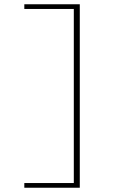

<svg xmlns="http://www.w3.org/2000/svg" viewBox="-20 -728 640 900"><path d="M94 152V130H326V-686H94V-708H354V152Z"/></svg>

Font: TypoPRO Source Code Pro
Style: Regular
Weight: 200
Monospace: yes
Designer: Paul D. Hunt, Teo Tuominen
Foundry: Adobe Systems Incorporated
Version: Version 2.010;PS 1.0;hotconv 1.0.84;makeotf.lib2.5.63406